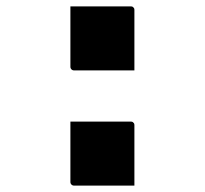

<svg xmlns="http://www.w3.org/2000/svg" viewBox="-20 -570 640 600"><path d="M400 -350Q369 -350 337.5 -350Q306 -350 274.5 -350Q243 -350 211 -350Q208 -350 205.5 -351.5Q203 -353 201.5 -355.5Q200 -358 200 -361V-550Q232 -550 263.5 -550Q295 -550 326.5 -550Q358 -550 389 -550Q393 -550 395 -548.5Q397 -547 398.5 -545Q400 -543 400 -539ZM400 10Q369 10 337.5 10Q306 10 274.5 10Q243 10 211 10Q208 10 205.5 8.5Q203 7 201.5 4.5Q200 2 200 -1V-190Q232 -190 263.5 -190Q295 -190 326.5 -190Q358 -190 389 -190Q393 -190 395 -188.5Q397 -187 398.5 -185Q400 -183 400 -179Z"/></svg>

Font: Recursive Monospace ExtraBold
Style: Regular
Weight: 800
Version: Version 1.047